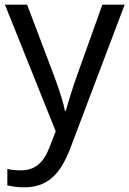

<svg xmlns="http://www.w3.org/2000/svg" viewBox="-20 -556 550 816"><path d="M1 -536.1H95.2L210.9 -231Q247.6 -131.3 255.9 -85H259.8Q264.2 -103 279.8 -152.6Q295.4 -202.1 306.2 -231.9L415 -536.1H509.8L278.8 74.2Q245.1 163.1 198.7 201.7Q152.3 240.2 84 240.2Q47.4 240.2 11.2 231.9V162.1Q35.6 168 69.8 168Q111.8 168 141.1 144.8Q170.4 121.6 189 73.2L216.8 2Z"/></svg>

Font: Noto Sans Southeast Asian
Style: Regular
Weight: 400
Designer: Monotype Design Team
Foundry: Monotype Imaging Inc.
Version: Version 1.06 uh; ttfautohint (v1.4.1)